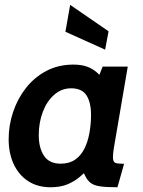

<svg xmlns="http://www.w3.org/2000/svg" viewBox="-20 -780 602 810"><path d="M193.5 10Q138 10 98.2 -16.2Q58.5 -42.5 37.5 -88.2Q16.5 -134 16.5 -192.5Q16.5 -252 35.5 -308.2Q54.5 -364.5 90 -409.5Q125.5 -454.5 176 -481Q226.5 -507.5 289.5 -507.5Q323 -507.5 346.8 -499Q370.5 -490.5 389.2 -474Q408 -457.5 425 -433.5L378 -410L413 -499H519L460.5 -156.5Q456.5 -133 456.5 -117Q456.5 -96.5 467 -92.8Q477.5 -89 503.5 -89L475.5 10Q428.5 10 402.8 6.2Q377 2.5 363.2 -7.8Q349.5 -18 339.5 -37.8Q329.5 -57.5 314.5 -89.5L355.5 -70.5Q338 -52 316.2 -33.5Q294.5 -15 264.8 -2.5Q235 10 193.5 10ZM236 -89.5Q272 -89.5 296.5 -106.2Q321 -123 335.8 -152.2Q350.5 -181.5 357.2 -218.5Q364 -255.5 364 -296Q364 -348 344.8 -377.8Q325.5 -407.5 280 -407.5Q240 -407.5 209 -380.5Q178 -353.5 160.8 -308.5Q143.5 -263.5 143.5 -209.5Q143.5 -156.5 165.5 -123Q187.5 -89.5 236 -89.5ZM423.5 -570.5 256 -646 276 -759.5 438 -648Z"/></svg>

Font: Cabin
Style: Bold Italic
Weight: 700
Width: 4
Italic angle: -10°
Designer: Pablo Impallari
Foundry: Pablo Impallari. http://www.impallari.com Igino Marini. http://www.ikern.com
Version: Version 3.001